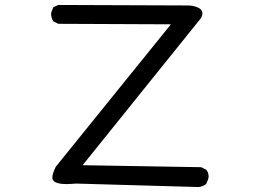

<svg xmlns="http://www.w3.org/2000/svg" viewBox="-20 -754 1040 774"><path d="M781 0 286 -14Q265 -12 248 -12Q191 -12 191 -38Q191 -54 205 -82L669 -656L215 -658L195 -668Q186 -682 186 -699Q186 -704 195 -725L215 -734L737 -732Q763 -732 783 -721Q796 -713 796 -700Q796 -692 791 -682L313 -88L791 -80L811 -70Q821 -59 821 -42Q821 -33 811 -12Q797 -2 781 0Z"/></svg>

Font: Xiaolai Mono SC
Style: Regular
Weight: 400
Monospace: yes
Designer: LXGW / Nozomi Seto
Version: Version 3.113;September 30, 2024